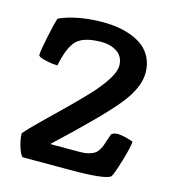

<svg xmlns="http://www.w3.org/2000/svg" viewBox="-86 -806 611 678"><g transform="rotate(15 219.5 -467.0)"><path d="M49.8 -704.1Q76.2 -717.3 118.4 -725.6Q160.6 -733.9 208.5 -733.9Q238.8 -733.9 265.9 -729.5Q293 -725.1 317.9 -715.1Q342.8 -705.1 360.6 -689.9Q378.4 -674.8 389.2 -651.6Q399.9 -628.4 399.9 -599.6Q399.9 -544.4 346.4 -478.8Q293 -413.1 139.6 -270H247.1Q265.6 -270 279.3 -273.7Q293 -277.3 300.8 -282.5Q308.6 -287.6 314.7 -297.4Q320.8 -307.1 323.5 -315.2Q326.2 -323.2 330.6 -336.7Q335 -350.1 338.4 -358.9Q347.7 -366.2 360.8 -366.2Q370.6 -366.2 385 -363Q399.4 -359.9 408.7 -356.4L418 -353.5Q418 -335.9 401.6 -281Q385.3 -226.1 377.9 -215.8Q357.9 -199.7 230 -199.7H57.6Q49.3 -206.1 41.3 -231.2Q33.2 -256.3 32.2 -280.3Q50.3 -301.8 87.4 -337.9Q124.5 -374 159.4 -408Q194.3 -441.9 228.3 -477.8Q262.2 -513.7 283 -545.9Q303.7 -578.1 303.7 -599.6Q303.7 -631.8 280.3 -648.4Q256.8 -665 221.7 -665Q158.7 -665 132.3 -639.9Q106 -614.7 92.3 -544.9Q71.8 -544.9 46.4 -551Q21 -557.1 21 -564Q21 -578.6 32 -631.1Q43 -683.6 49.8 -704.1Z"/></g></svg>

Font: Coustard
Style: Regular
Weight: 400
Foundry: vernon adams
Version: Version 1.000